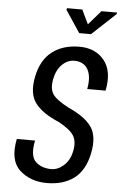

<svg xmlns="http://www.w3.org/2000/svg" viewBox="-61 -960 640 1013"><g transform="rotate(5 259.0 -454.0)"><path d="M492.7 -502.4H395.5Q408.2 -568.8 386.7 -606.9Q365.2 -645 314.9 -645Q280.3 -645.5 251 -617.2Q221.7 -588.9 211.9 -538.6Q202.1 -488.3 220.7 -459.5Q239.3 -430.7 307.6 -395Q394.5 -356.4 429.2 -306.6Q463.9 -256.8 445.3 -166Q426.8 -75.2 370.1 -32.2Q313 10.3 226.1 10.3Q138.7 10.3 82 -41.5Q25.4 -93.3 48.3 -207.5H145Q128.4 -126 159.2 -95.7Q189.9 -65.4 243.2 -64.9Q277.8 -64.9 309.1 -92.8Q340.8 -121.1 350.6 -170.9Q360.4 -220.7 341.8 -251.5Q323.2 -282.2 261.2 -315.9Q171.9 -353.5 134.8 -403.3Q97.7 -453.1 115.7 -543Q133.8 -632.8 190.9 -676.8Q248 -720.7 334 -721.2Q419.9 -721.7 466.8 -664.1Q513.7 -606.4 492.7 -502.4ZM369.1 -842.8 434.6 -918H517.6L515.6 -909.7L390.1 -792.5H327.6L250 -909.2L252 -918H333Z"/></g></svg>

Font: RobotoCondensed-Italic
Style: Italic
Weight: 400
Designer: Google
Version: Version 1.200311; 2013